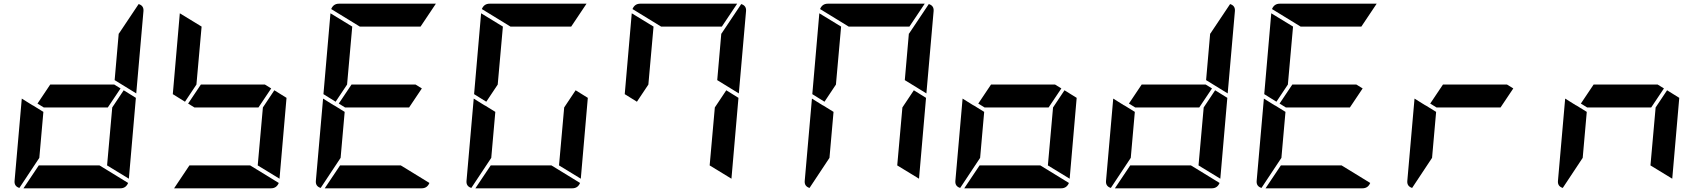

<svg xmlns="http://www.w3.org/2000/svg" viewBox="-20 -1020 9216 1040"><path d="M633 -541 564 -438H217L183 -459L252 -562H599ZM650 -531 716 -490 678 -52 560 -124 588 -438ZM731 -998Q760 -989 757 -959L718 -514L601 -586L623 -838H624ZM519 -124 674 -29Q662 0 632 0H107L190 -124ZM193 -165 85 -2Q56 -11 59 -41L98 -486L154 -451L160 -448L215 -414Z M1449 -541 1380 -438H1033L999 -459L1068 -562H1415ZM982 -469 916 -510 954 -948 1072 -876 1044 -562ZM1466 -531 1532 -490 1494 -52 1376 -124 1404 -438ZM1335 -124 1490 -29Q1478 0 1448 0H923L1006 -124Z M2265 -541 2196 -438H1849L1815 -459L1884 -562H2231ZM1798 -469 1732 -510 1770 -948 1888 -876 1860 -562ZM2151 -124 2306 -29Q2294 0 2264 0H1739L1822 -124ZM1825 -165 1717 -2Q1688 -11 1691 -41L1730 -486L1786 -451L1792 -448L1847 -414ZM1929 -876 1774 -971Q1786 -1000 1816 -1000H2341L2258 -876Z M2614 -469 2548 -510 2586 -948 2704 -876 2676 -562ZM3098 -531 3164 -490 3126 -52 3008 -124 3036 -438ZM2967 -124 3122 -29Q3110 0 3080 0H2555L2638 -124ZM2641 -165 2533 -2Q2504 -11 2507 -41L2546 -486L2602 -451L2608 -448L2663 -414ZM2745 -876 2590 -971Q2602 -1000 2632 -1000H3157L3074 -876Z M3430 -469 3364 -510 3402 -948 3520 -876 3492 -562ZM3914 -531 3980 -490 3942 -52 3824 -124 3852 -438ZM3995 -998Q4024 -989 4021 -959L3982 -514L3865 -586L3887 -838H3888ZM3561 -876 3406 -971Q3418 -1000 3448 -1000H3973L3890 -876Z M4446 -469 4380 -510 4418 -948 4536 -876 4508 -562ZM4930 -531 4996 -490 4958 -52 4840 -124 4868 -438ZM5011 -998Q5040 -989 5037 -959L4998 -514L4881 -586L4903 -838H4904ZM4473 -165 4365 -2Q4336 -11 4339 -41L4378 -486L4434 -451L4440 -448L4495 -414ZM4577 -876 4422 -971Q4434 -1000 4464 -1000H4989L4906 -876Z M5729 -541 5660 -438H5313L5279 -459L5348 -562H5695ZM5746 -531 5812 -490 5774 -52 5656 -124 5684 -438ZM5615 -124 5770 -29Q5758 0 5728 0H5203L5286 -124ZM5289 -165 5181 -2Q5152 -11 5155 -41L5194 -486L5250 -451L5256 -448L5311 -414Z M6545 -541 6476 -438H6129L6095 -459L6164 -562H6511ZM6562 -531 6628 -490 6590 -52 6472 -124 6500 -438ZM6643 -998Q6672 -989 6669 -959L6630 -514L6513 -586L6535 -838H6536ZM6431 -124 6586 -29Q6574 0 6544 0H6019L6102 -124ZM6105 -165 5997 -2Q5968 -11 5971 -41L6010 -486L6066 -451L6072 -448L6127 -414Z M7361 -541 7292 -438H6945L6911 -459L6980 -562H7327ZM6894 -469 6828 -510 6866 -948 6984 -876 6956 -562ZM7247 -124 7402 -29Q7390 0 7360 0H6835L6918 -124ZM6921 -165 6813 -2Q6784 -11 6787 -41L6826 -486L6882 -451L6888 -448L6943 -414ZM7025 -876 6870 -971Q6882 -1000 6912 -1000H7437L7354 -876Z M8177 -541 8108 -438H7761L7727 -459L7796 -562H8143ZM7737 -165 7629 -2Q7600 -11 7603 -41L7642 -486L7698 -451L7704 -448L7759 -414Z M8993 -541 8924 -438H8577L8543 -459L8612 -562H8959ZM9010 -531 9076 -490 9038 -52 8920 -124 8948 -438ZM8553 -165 8445 -2Q8416 -11 8419 -41L8458 -486L8514 -451L8520 -448L8575 -414Z"/></svg>

Font: DSEG7 Modern
Style: Bold Italic
Weight: 700
Italic angle: -5°
Designer: Keshikan(Twitter:@keshinomi_88pro)
Version: Version 0.46